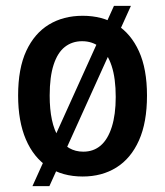

<svg xmlns="http://www.w3.org/2000/svg" viewBox="-20 -591 565 657"><path d="M91 46 370 -571H428L149 46ZM263 13Q194 13 144.5 -19.5Q95 -52 68.5 -114Q42 -176 42 -264Q42 -357 70 -417Q98 -477 147.5 -507Q197 -537 263 -537Q330 -537 379 -506.5Q428 -476 455.5 -415.5Q483 -355 483 -264Q483 -172 455.5 -110.5Q428 -49 378.5 -18Q329 13 263 13ZM265 -72Q300 -72 324.5 -93Q349 -114 362.5 -156.5Q376 -199 376 -259Q376 -323 362 -365.5Q348 -408 322.5 -429Q297 -450 261 -450Q227 -450 202 -430.5Q177 -411 163.5 -369.5Q150 -328 150 -264Q150 -170 180.5 -121Q211 -72 265 -72Z"/></svg>

Font: Bricolage Grotesque SemiCondensed Medium
Style: Regular
Weight: 500
Width: 4
Designer: Mathieu Triay
Foundry: Atelier Triay
Version: Version 1.001;gftools[0.9.33.dev8+g029e19f]